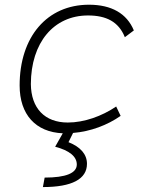

<svg xmlns="http://www.w3.org/2000/svg" viewBox="-20 -547 626 802"><path d="M263.2 -35.2C167 -35.2 109.9 -94.7 108.9 -195.8C109.4 -368.7 204.1 -482.4 347.7 -482.4C423.3 -482.4 475.6 -456.5 501.5 -391.6L539.1 -419.9C509.8 -490.7 445.8 -527.3 351.6 -527.3C176.8 -527.3 62 -393.6 62 -189.9C62 -68.4 128.9 4.9 242.2 9.8L210.4 65.9C270 81.5 300.8 106.9 300.8 140.1C300.8 176.3 254.9 194.8 166.5 194.8L159.2 234.4C280.3 234.4 343.3 201.2 343.3 137.2C343.3 98.1 316.9 66.9 266.1 46.9L285.2 8.3C358.4 2.4 428.7 -24.4 483.9 -63L465.3 -102.1C405.3 -61.5 331.5 -35.2 263.2 -35.2Z"/></svg>

Font: Cascadia Code PL ExtraLight
Style: Italic
Weight: 200
Italic angle: -10°
Monospace: yes
Designer: Aaron Bell
Foundry: Saja Typeworks
Version: Version 2404.023